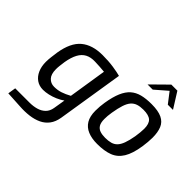

<svg xmlns="http://www.w3.org/2000/svg" viewBox="-217 -1052 1573 1573"><g transform="rotate(45 569.5 -265.5)"><path d="M188 235 46 227 57 158H222Q265 158 302 147.5Q339 137 364 112.5Q389 88 396 47L413 -56Q386 -37 353.5 -23Q321 -9 288 -1.5Q255 6 226 6Q182 6 149.5 -16.5Q117 -39 99 -79.5Q81 -120 81 -173Q81 -199 85 -231Q89 -263 93 -292Q104 -359 126.5 -406.5Q149 -454 183.5 -483Q218 -512 265 -526.5Q312 -541 371 -541Q442 -541 498 -532.5Q554 -524 586 -515L494 62Q485 116 458.5 151.5Q432 187 391 206.5Q350 226 298 232.5Q246 239 188 235ZM273 -76Q313 -76 348 -87.5Q383 -99 423 -121L475 -452Q448 -455 420.5 -456.5Q393 -458 366 -459Q315 -461 280 -442.5Q245 -424 223.5 -384Q202 -344 191 -280Q187 -250 184.5 -229.5Q182 -209 182 -189Q182 -131 208 -103.5Q234 -76 273 -76Z M853 6Q790 6 744.5 -13Q699 -32 675 -72Q651 -112 651 -177Q651 -203 653 -227Q655 -251 659 -276Q672 -356 694 -407.5Q716 -459 749 -488Q782 -517 828.5 -529Q875 -541 939 -541Q1016 -541 1060 -520Q1104 -499 1121.5 -456.5Q1139 -414 1139 -351Q1139 -327 1136.5 -300Q1134 -273 1130 -244Q1115 -146 1081.5 -91.5Q1048 -37 992.5 -15.5Q937 6 853 6ZM864 -76Q901 -76 928 -83.5Q955 -91 974 -110.5Q993 -130 1006.5 -166.5Q1020 -203 1030 -260Q1034 -288 1036.5 -311.5Q1039 -335 1039 -355Q1039 -413 1012.5 -437Q986 -461 924 -461Q886 -461 859 -452Q832 -443 813 -421.5Q794 -400 781 -360.5Q768 -321 758 -260Q754 -237 752.5 -217.5Q751 -198 751 -181Q751 -138 765 -115.5Q779 -93 804.5 -84.5Q830 -76 864 -76ZM801 -631 940 -768H1010L1096 -631H1036L966 -722L861 -631Z"/></g></svg>

Font: Exo Thin Medium
Style: Italic
Weight: 500
Italic angle: -9°
Version: Version 2.000